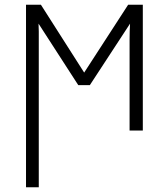

<svg xmlns="http://www.w3.org/2000/svg" viewBox="-20 -552 712 812"><path d="M90 240V-532H153L336 -245L522 -532H584V0H528V-383Q528 -401 528.5 -419.5Q529 -438 530 -452L360 -192H311L143 -452Q144 -437 144 -419V-413Q144 -412 144 -412V-408Q144 -408 144 -407V-406Q144 -405 144 -405V-403Q144 -403 144 -402V-401Q144 -401 144 -400V240Z"/></svg>

Font: BC Sans Light
Style: Regular
Weight: 300
Designer: Monotype Design Team
Foundry: Monotype Imaging Inc.
Version: Version 2.000;GOOG;noto-source:20170915:90ef993387c0